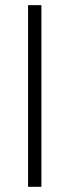

<svg xmlns="http://www.w3.org/2000/svg" viewBox="-20 -718 267 738"><path d="M139.2 -698.2V0H87.9V-698.2Z"/></svg>

Font: Voltera Light
Style: Light
Weight: 300
Designer: Bernd Montag
Version: Version 1.301